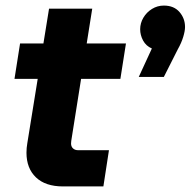

<svg xmlns="http://www.w3.org/2000/svg" viewBox="-20 -669 684 689"><path d="M206 0Q143 0 109 -32.5Q75 -65 75 -121Q75 -138 78 -155L156 -638H311L238 -178Q235 -161 235 -154Q235 -143 242 -136.5Q249 -130 260 -130H371L351 0ZM32 -386 52 -513H432L412 -386ZM478 -393 525 -495Q504 -504 493.5 -523.5Q483 -543 483 -564Q483 -586 494.5 -605.5Q506 -625 525.5 -637Q545 -649 568 -649Q604 -649 624 -626Q644 -603 644 -572Q644 -558 637.5 -536.5Q631 -515 618 -492L568 -393Z"/></svg>

Font: MuseoModerno Thin
Style: Bold Italic
Weight: 700
Italic angle: -9°
Version: Version 1.003